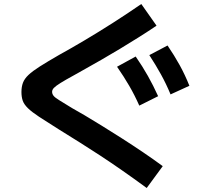

<svg xmlns="http://www.w3.org/2000/svg" viewBox="-20 -829 1040 958"><path d="M712 109Q645 60 589 21Q533 -18 482 -51.5Q431 -85 380 -117Q329 -149 271 -185Q212 -222 175.5 -246Q139 -270 119.5 -289Q100 -308 93.5 -326.5Q87 -345 87 -370Q87 -396 94.5 -416Q102 -436 122 -455Q142 -474 179 -497.5Q216 -521 275 -555Q335 -588 404 -629Q473 -670 545 -716Q617 -762 685 -809L761 -701Q720 -673 673 -643.5Q626 -614 578 -585Q530 -556 485.5 -530.5Q441 -505 406 -485.5Q371 -466 350 -454Q306 -430 282 -415Q258 -400 249 -390.5Q240 -381 240 -371Q240 -361 246.5 -352Q253 -343 274 -330Q295 -317 339 -290Q363 -277 401 -254.5Q439 -232 487.5 -202Q536 -172 588.5 -138.5Q641 -105 693.5 -69.5Q746 -34 792 0ZM675 -302Q652 -354 625 -400.5Q598 -447 564 -496L657 -547Q691 -498 718 -450Q745 -402 769 -349ZM831 -358Q809 -411 783 -458Q757 -505 725 -554L816 -602Q850 -552 876.5 -504Q903 -456 925 -401Z"/></svg>

Font: M PLUS 2 Thin
Style: Bold
Weight: 700
Version: Version 1.001